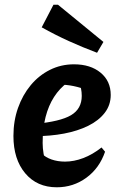

<svg xmlns="http://www.w3.org/2000/svg" viewBox="-20 -783 505 815"><path d="M221 12Q137 12 87 -47.5Q37 -107 37 -206Q37 -270 56.5 -325Q76 -380 110.5 -421.5Q145 -463 192 -486.5Q239 -510 294 -510Q364 -510 407 -474.5Q450 -439 450 -380Q450 -337 424.5 -304Q399 -271 354.5 -249Q310 -227 252 -216Q194 -205 128 -205V-257Q236 -267 281.5 -294Q327 -321 327 -376Q327 -408 315 -435L353 -399Q324 -411 293 -417.5Q262 -424 228 -424L267 -433Q233 -408 209.5 -371.5Q186 -335 173.5 -286.5Q161 -238 161 -176Q161 -154 165 -130.5Q169 -107 177 -84L155 -133Q173 -115 199 -106Q225 -97 256 -97Q294 -97 333.5 -112Q373 -127 411 -157L426 -139Q402 -69 346.5 -28.5Q291 12 221 12ZM392 -559Q331 -582 272.5 -608.5Q214 -635 157 -667L207 -763H226L419 -605Z"/></svg>

Font: Piazzolla Thin ExtraBold
Style: Italic
Weight: 800
Italic angle: -11.3°
Version: Version 2.005